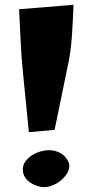

<svg xmlns="http://www.w3.org/2000/svg" viewBox="-20 -771 357 802"><path d="M287.1 -751Q286.1 -725.6 284.7 -695.3Q283.2 -665 281.2 -633.8Q279.3 -602.5 275.9 -572.8Q272.5 -543 267.6 -517.6Q252.9 -444.3 237.8 -373Q222.7 -301.8 208 -228.5L100.6 -218.8L76.2 -464.8Q69.3 -531.2 66.4 -598.1Q63.5 -665 59.6 -732.4ZM269.5 -78.1Q269.5 -61.5 259.3 -45.4Q249 -29.3 233.4 -16.6Q217.8 -3.9 199.2 3.4Q180.7 10.7 165 10.7Q150.4 10.7 134.3 5.4Q118.2 0 105 -9.3Q91.8 -18.6 83.5 -32.2Q75.2 -45.9 75.2 -63.5Q75.2 -82 86.4 -97.2Q97.7 -112.3 113.8 -122.6Q129.9 -132.8 148.9 -138.2Q168 -143.6 184.6 -143.6Q211.9 -143.6 233.9 -130.9Q255.9 -118.2 266.6 -92.8Q268.6 -88.9 269 -85.4Q269.5 -82 269.5 -78.1Z"/></svg>

Font: Slackey
Style: Regular
Weight: 400
Designer: Squid
Foundry: Font Diner, Inc DBA Sideshow
Version: Version 1.001